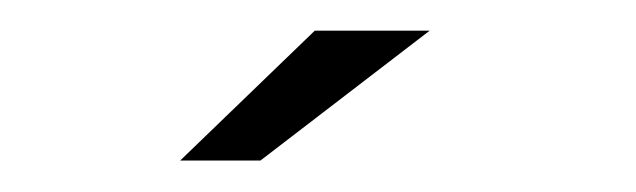

<svg xmlns="http://www.w3.org/2000/svg" viewBox="-20 -712 404 122"><path d="M94.5 -610 180 -692.5H253L145.5 -610Z"/></svg>

Font: Anybody ExtraExpanded
Style: Regular
Weight: 400
Width: 8
Designer: Tyler Finck
Foundry: Etcetera Type Company
Version: Version 1.010; ttfautohint (v1.8.3) -l 8 -r 50 -G 200 -x 14 